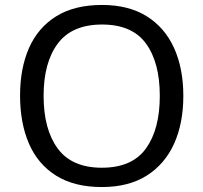

<svg xmlns="http://www.w3.org/2000/svg" viewBox="-20 -745 821 775"><path d="M720 -358Q720 -247 682.5 -164.5Q645 -82 572 -36Q499 10 391 10Q280 10 206.5 -36Q133 -82 97 -165Q61 -248 61 -359Q61 -469 97 -551Q133 -633 206.5 -679Q280 -725 392 -725Q499 -725 572 -679.5Q645 -634 682.5 -551.5Q720 -469 720 -358ZM156 -358Q156 -223 213 -145.5Q270 -68 391 -68Q513 -68 569 -145.5Q625 -223 625 -358Q625 -493 569 -569.5Q513 -646 392 -646Q271 -646 213.5 -569.5Q156 -493 156 -358Z"/></svg>

Font: Noto Sans Kawi
Style: Regular
Weight: 400
Designer: Fadhl Haqq
Version: Version 1.000